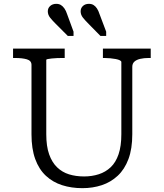

<svg xmlns="http://www.w3.org/2000/svg" viewBox="-20 -963 853 1000"><path d="M499 -888 533 -798V-776H503L442 -838Q424 -856 412 -871Q400 -886 400 -904Q400 -921 412 -932Q424 -943 443 -943Q457 -943 467 -937Q477 -931 485 -919Q493 -907 499 -888ZM330 -888 363 -798V-776H333L271 -838Q253 -856 241 -871Q229 -886 229 -904Q229 -921 241.5 -932Q254 -943 273 -943Q287 -943 297 -937Q307 -931 315.5 -919Q324 -907 330 -888ZM221 -264Q221 -201 236 -159Q251 -117 277.5 -91.5Q304 -66 339.5 -55Q375 -44 418 -44Q459 -44 494.5 -55.5Q530 -67 556.5 -92Q583 -117 597.5 -159.5Q612 -202 612 -264V-640Q612 -645 604 -649Q596 -653 583 -655.5Q570 -658 554.5 -659.5Q539 -661 525 -661H516V-710H765V-661H754Q730 -661 710.5 -656.5Q691 -652 680 -642Q669 -632 669 -615V-264Q669 -188 649 -134.5Q629 -81 593 -47.5Q557 -14 510 1.5Q463 17 409 17Q352 17 303.5 1.5Q255 -14 219 -47.5Q183 -81 163.5 -134.5Q144 -188 144 -264V-625Q144 -647 120 -654Q96 -661 59 -661H48V-710H317V-661H308Q294 -661 278.5 -660.5Q263 -660 250 -658.5Q237 -657 229 -655.5Q221 -654 221 -651Z"/></svg>

Font: Roboto Serif Light
Style: Regular
Weight: 300
Designer: Greg Gazdowicz
Foundry: Commercial Type
Version: Version 1.008